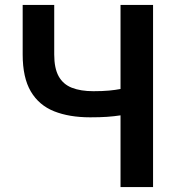

<svg xmlns="http://www.w3.org/2000/svg" viewBox="-20 -759 734 779"><path d="M469 0V-291Q443 -287 414.5 -285Q386 -283 346 -283Q261 -283 199.5 -307.5Q138 -332 105 -388Q72 -444 72 -538V-739H200V-538Q200 -482 218 -449.5Q236 -417 271.5 -403Q307 -389 359 -389Q396 -389 422.5 -391.5Q449 -394 469 -398V-739H601V0Z"/></svg>

Font: Noto Sans KR SemiBold
Style: Regular
Weight: 600
Designer: Ryoko NISHIZUKA  (kana, bopomofo & ideographs); Paul D. Hunt (Latin, Greek & Cyrillic); Sandoll Communications , Soo-you
Foundry: Adobe
Version: Version 2.004-H2;hotconv 1.0.118;makeotfexe 2.5.65603